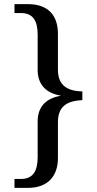

<svg xmlns="http://www.w3.org/2000/svg" viewBox="-20 -780 468 928"><path d="M50 128H116C210 128 260 72 260 -16V-190C260 -272 312 -293 378 -296V-338C312 -340 260 -362 260 -443V-617C260 -708 210 -760 116 -760H50V-717H80C139 -717 162 -681 162 -612V-441C162 -376 199 -330 273 -318V-317C197 -304 162 -259 162 -193V-20C162 48 139 85 80 85H50Z"/></svg>

Font: Noto Serif Balinese
Style: Regular
Weight: 400
Designer: Monotype Design Team
Foundry: Monotype Imaging Inc.
Version: Version 2.005